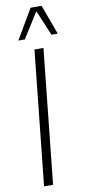

<svg xmlns="http://www.w3.org/2000/svg" viewBox="-113 -1098 518 1139"><g transform="rotate(-10 146.0 -529.0)"><path d="M55.2 -878.4 160.6 -1057.6H226.6L292.5 -878.4H254.9L190.4 -1031.2L94.2 -878.4ZM55.2 0 140.1 -809.6H194.3L109.4 0Z"/></g></svg>

Font: Oswald
Style: Extra-Light
Weight: 200
Designer: Vernon Adams
Foundry: Vernon Adams
Version: 3.0; ttfautohint (v0.94.23-7a4d-dirty) -l 8 -r 50 -G 200 -x 